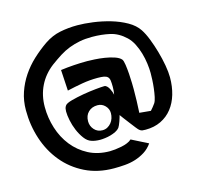

<svg xmlns="http://www.w3.org/2000/svg" viewBox="-112 -867 1052 1023"><g transform="rotate(-15 413.5 -355.5)"><path d="M806.6 -353.5Q806.6 -302.7 793.9 -259.8Q781.2 -216.8 756.3 -185.1Q731.4 -153.3 694.3 -135.3Q657.2 -117.2 609.4 -117.2Q597.7 -117.2 590.8 -118.2Q584 -119.1 575.2 -126Q571.3 -128.9 559.6 -143.6Q547.9 -158.2 534.7 -175.8Q521.5 -193.4 509.8 -208.5Q498 -223.6 495.1 -228.5Q494.1 -223.6 491.2 -214.4Q488.3 -205.1 484.9 -195.3Q481.4 -185.5 477.5 -176.8Q473.6 -168 470.7 -164.1Q462.9 -154.3 449.2 -147.5Q435.5 -140.6 419.9 -136.2Q404.3 -131.8 388.7 -129.9Q373 -127.9 362.3 -127.9Q335 -127.9 314.5 -134.8Q293 -141.6 276.4 -164.1Q259.8 -186.5 248 -214.4Q236.3 -242.2 230.5 -271Q224.6 -299.8 224.6 -320.3Q224.6 -328.1 226.1 -336.4Q227.5 -344.7 233.4 -352.5Q240.2 -362.3 270.5 -370.6Q300.8 -378.9 337.4 -385.3Q374 -391.6 408.2 -395Q442.4 -398.4 456.1 -398.4Q463.9 -398.4 470.7 -391.6Q477.5 -384.8 482.4 -375.5Q487.3 -366.2 490.7 -356.4Q494.1 -346.7 495.1 -340.8Q499 -360.4 499 -382.8Q499 -404.3 497.1 -418Q495.1 -431.6 487.8 -438.5Q480.5 -445.3 467.3 -447.8Q454.1 -450.2 432.6 -450.2Q389.6 -450.2 347.2 -442.9Q304.7 -435.5 262.7 -425.8L255.9 -541Q292 -545.9 328.6 -548.3Q365.2 -550.8 402.3 -550.8Q417 -550.8 443.4 -549.3Q469.7 -547.9 498 -543.5Q526.4 -539.1 550.8 -530.8Q575.2 -522.5 585.9 -509.8Q591.8 -502 595.2 -478.5Q598.6 -455.1 600.6 -427.7Q602.5 -400.4 603 -376Q603.5 -351.6 603.5 -341.8Q603.5 -309.6 602.5 -277.3Q601.6 -245.1 599.6 -212.9L662.1 -207Q668.9 -214.8 676.3 -223.6Q683.6 -232.4 689.5 -241.2Q696.3 -252 700.7 -272.9Q705.1 -293.9 708 -317.9Q710.9 -341.8 711.9 -364.7Q712.9 -387.7 712.9 -402.3Q712.9 -425.8 709 -455.1Q705.1 -484.4 696.8 -513.2Q688.5 -542 675.3 -567.9Q662.1 -593.8 643.6 -611.3Q604.5 -648.4 558.6 -658.7Q512.7 -668.9 460 -668.9Q422.9 -668.9 392.6 -663.1Q362.3 -657.2 334 -646.5Q305.7 -635.7 278.8 -618.7Q252 -601.6 222.7 -580.1Q172.9 -542 147 -489.3Q121.1 -436.5 121.1 -373Q121.1 -312.5 139.2 -255.4Q157.2 -198.2 192.4 -153.8Q227.5 -109.4 278.8 -82.5Q330.1 -55.7 396.5 -55.7Q408.2 -55.7 425.3 -57.6Q442.4 -59.6 460 -63Q477.5 -66.4 493.2 -72.8Q508.8 -79.1 517.6 -87.9L608.4 -42Q589.8 -15.6 564.9 0Q540 15.6 512.2 24.4Q484.4 33.2 454.1 35.6Q423.8 38.1 394.5 38.1Q304.7 38.1 234.9 3.4Q165 -31.2 117.2 -89.4Q69.3 -147.5 44.4 -223.1Q19.5 -298.8 19.5 -381.8Q19.5 -434.6 35.2 -480.5Q50.8 -526.4 77.6 -566.4Q104.5 -606.4 140.6 -640.1Q176.8 -673.8 217.8 -702.1Q259.8 -730.5 305.2 -739.7Q350.6 -749 401.4 -749Q438.5 -749 486.3 -742.7Q534.2 -736.3 581.1 -722.7Q627.9 -709 667 -687Q706.1 -665 726.6 -633.8Q742.2 -610.4 756.3 -574.2Q770.5 -538.1 781.7 -498.5Q793 -459 799.8 -420.4Q806.6 -381.8 806.6 -353.5ZM453.1 -251Q453.1 -274.4 436 -292Q418.9 -309.6 394.5 -309.6Q363.3 -309.6 343.8 -290.5Q324.2 -271.5 324.2 -239.3Q324.2 -212.9 341.8 -193.4Q359.4 -173.8 386.7 -173.8Q402.3 -173.8 414.6 -180.7Q426.8 -187.5 435.5 -198.2Q444.3 -209 448.7 -222.7Q453.1 -236.3 453.1 -251Z"/></g></svg>

Font: Slackey
Style: Regular
Weight: 400
Designer: Squid
Foundry: Font Diner, Inc DBA Sideshow
Version: Version 1.001